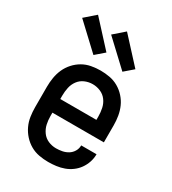

<svg xmlns="http://www.w3.org/2000/svg" viewBox="-188 -867 875 976"><g transform="rotate(30 250.0 -379.5)"><path d="M250 8Q223 8 196 3Q169 -2 145.5 -15.5Q122 -29 103.5 -49.5Q85 -70 73.5 -94.5Q62 -119 58 -146Q54 -173 54 -200V-320Q54 -347 58.5 -374Q63 -401 74 -425.5Q85 -450 103.5 -470.5Q122 -491 145.5 -504.5Q169 -518 196 -523Q223 -528 250 -528Q277 -528 304 -523Q331 -518 354.5 -504.5Q378 -491 396.5 -470.5Q415 -450 426 -425.5Q437 -401 441.5 -374Q446 -347 446 -320V-220H144V-200Q144 -176 149 -153Q154 -130 168 -110.5Q182 -91 204 -81.5Q226 -72 250 -72Q268 -72 286 -75.5Q304 -79 319.5 -88.5Q335 -98 344.5 -114Q354 -130 354 -149H444Q444 -125 436.5 -102.5Q429 -80 415.5 -61Q402 -42 383 -28Q364 -14 342 -6Q320 2 296.5 5Q273 8 250 8ZM144 -300H356V-320Q356 -344 351 -367.5Q346 -391 332 -410Q318 -429 296 -438.5Q274 -448 250 -448Q226 -448 204 -438.5Q182 -429 168 -410Q154 -391 149 -367.5Q144 -344 144 -320ZM348 -578 204 -713 266 -767 399 -622ZM178 -578 34 -713 96 -767 229 -622Z"/></g></svg>

Font: Iosevka Medium
Style: Regular
Weight: 500
Monospace: yes
Designer: Belleve Invis
Foundry: Belleve Invis
Version: Version 32.5.0; ttfautohint (v1.8.4)